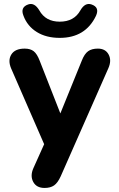

<svg xmlns="http://www.w3.org/2000/svg" viewBox="-20 -739 589 948"><path d="M275 -552Q208 -552 161.5 -581Q115 -610 96 -661Q79 -703 119 -717Q150 -728 174 -688Q205 -632 275 -632Q346 -632 377 -688Q400 -728 432 -717Q473 -703 454 -661Q402 -552 275 -552ZM200 189Q160 189 144 159Q128 129 145 91L198 -27L35 -401Q18 -441 36 -470Q54 -499 102 -499Q130 -499 146.5 -486Q163 -473 176 -439L278 -179L384 -440Q397 -473 415 -486Q433 -499 463 -499Q501 -499 516.5 -469.5Q532 -440 515 -402L280 131Q265 164 247 176.5Q229 189 200 189Z"/></svg>

Font: Nunito ExtraBold
Style: Regular
Weight: 800
Designer: Vernon Adams
Foundry: Vernon Adams
Version: Version 3.602